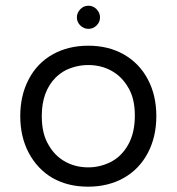

<svg xmlns="http://www.w3.org/2000/svg" viewBox="-20 -666 634 689"><path d="M296.9 -65.4Q251 -65.4 213.9 -85.9Q176.8 -106.4 154.3 -146Q129.9 -185.5 129.9 -250Q129.9 -337.4 179.7 -387.7Q196.3 -403.8 216.8 -414.6Q255.4 -432.6 296.9 -432.6Q342.8 -432.6 379.9 -412.1Q417 -391.6 439.5 -353Q463.9 -313.5 463.9 -251.5Q463.9 -189.5 440.4 -147.5Q417 -105 377 -84.5Q338.4 -65.4 296.9 -65.4ZM510.7 -380.9Q480.5 -438.5 424.3 -470.7Q369.1 -502 296.9 -502Q224.6 -502 168.9 -470.7Q113.3 -439.5 83 -381.3Q52.7 -323.7 52.7 -249.5Q52.7 -175.3 83 -117.7Q113.8 -59.6 168.5 -27.3Q223.6 3.9 295.9 3.9Q368.2 3.9 423.8 -27.3Q479.5 -58.6 510.3 -116.7Q541 -174.8 541 -249.3Q541 -323.7 510.7 -380.9ZM338.9 -603.5Q338.9 -620.6 326.2 -633.3Q314 -645.5 297.4 -645.5Q280.3 -645.5 268.1 -632.8Q255.9 -620.1 255.9 -603.5Q255.9 -586.9 268.1 -574.7Q280.3 -562.5 297.4 -562.5Q314.5 -562.5 326.7 -574.7Q338.9 -586.9 338.9 -603.5Z"/></svg>

Font: YuPearl-Light
Style: Light
Weight: 300
Designer: Max Yao
Foundry: Max-Everyday
Version: Version 1.011; ttfautohint (v1.8.3)